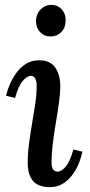

<svg xmlns="http://www.w3.org/2000/svg" viewBox="-20 -759 371 790"><path d="M141 -511Q186 -511 207 -481.5Q228 -452 228 -403Q228 -375 222.5 -335.5Q217 -296 209.5 -252Q202 -208 197 -166Q192 -124 192 -90Q192 -71 198.5 -62Q205 -53 217 -53Q233 -53 250.5 -73.5Q268 -94 282 -144L319 -135Q315 -114 305 -88.5Q295 -63 278.5 -40.5Q262 -18 239 -3.5Q216 11 186 11Q137 11 115.5 -15Q94 -41 94 -89Q94 -128 99.5 -169Q105 -210 112 -251Q119 -292 125 -331.5Q131 -371 131 -408Q131 -422 125.5 -434.5Q120 -447 107 -447Q92 -447 74 -426.5Q56 -406 42 -356L5 -365Q9 -384 19 -408.5Q29 -433 45.5 -456.5Q62 -480 85.5 -495.5Q109 -511 141 -511ZM191 -739Q217 -739 234 -720.5Q251 -702 250 -673Q250 -645 232 -627Q214 -609 188 -609Q162 -609 145 -627Q128 -645 128 -673Q129 -702 147.5 -720.5Q166 -739 191 -739Z"/></svg>

Font: Lora Medium
Style: Italic
Weight: 500
Italic angle: -3°
Designer: Olga Karpushina, Alexei Vanyashin (Cyrillic)
Foundry: Cyreal
Version: Version 3.004